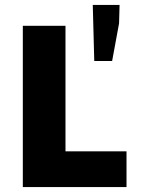

<svg xmlns="http://www.w3.org/2000/svg" viewBox="-20 -754 570 774"><path d="M72 0V-650H244V-144H490V0ZM360 -508 354 -734H462L460 -660L432 -508Z"/></svg>

Font: Mada Black
Style: Regular
Weight: 900
Designer: Khaled Hosny
Version: Version 1.5